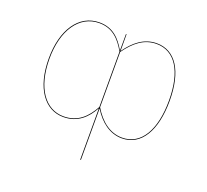

<svg xmlns="http://www.w3.org/2000/svg" viewBox="-123 -676 1093 1016"><g transform="rotate(20 423.5 -168.0)"><path d="M595.1 -527.2C523 -527.2 470.3 -482.5 427.9 -422.7L427.6 -517.2H424.2L424 -424.1C390.8 -482 348.7 -527.2 272.8 -527.2C155.6 -527.2 84.3 -416.2 84.3 -257.1C84.3 -88.1 158.5 9.1 261.8 9.1C343.4 9.1 391.3 -39.6 423.9 -98.9V190.6L427.9 190.2V-99.2C467 -35.2 522.6 9.1 591.7 9.1C700.2 9.1 762.6 -95.9 762.6 -264C762.6 -431.4 700.3 -527.2 595.1 -527.2ZM261.9 5.2C160.7 5.2 88.4 -90.2 88.4 -257.1C88.3 -414.8 159.4 -523.4 272.9 -523.4C347.3 -523.4 389.5 -478.8 423.9 -417.8V-106C388.9 -42.3 342.2 5.2 261.8 5.2ZM591.6 5.2C523.8 5.2 468.6 -37.8 427.9 -106.3V-417.5C473.6 -481.3 524.7 -523.4 595.1 -523.4C698.9 -523.4 758.5 -428.5 758.5 -264C758.5 -97.6 697.8 5.2 591.6 5.2Z"/></g></svg>

Font: Fira Sans Four
Style: Regular
Weight: 100
Designer: Carrois Corporate & Edenspiekermann AG
Foundry: Carrois Corporate GbR & Edenspiekermann AG
Version: Version 4.203;PS 004.203;hotconv 1.0.88;makeotf.lib2.5.64775